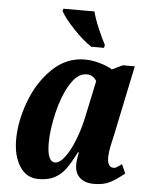

<svg xmlns="http://www.w3.org/2000/svg" viewBox="-54 -812 691 867"><g transform="rotate(5 291.0 -378.0)"><path d="M37 -159Q37 -242 71 -333Q105 -424 168.5 -485Q232 -546 315 -546Q348 -546 384 -535.5Q420 -525 440 -512L488 -535H542L477 -224Q476 -219 467 -179Q458 -139 458 -114Q458 -92 465.5 -81Q473 -70 486 -70Q493 -70 499 -73.5Q505 -77 512 -82Q519 -87 523 -90L541 -49Q507 -21 478 -5.5Q449 10 404 10Q364 10 340.5 -10.5Q317 -31 317 -71Q317 -89 324 -126H320Q296 -78 275.5 -49.5Q255 -21 225.5 -5.5Q196 10 153 10Q98 10 67.5 -37.5Q37 -85 37 -159ZM339 -288 374 -453Q367 -466 355.5 -473Q344 -480 329 -480Q287 -480 254 -425Q221 -370 203 -293Q185 -216 185 -156Q185 -71 221 -71Q242 -71 265.5 -102.5Q289 -134 308.5 -184.5Q328 -235 339 -288ZM195 -756 198 -766H339Q347 -733 365.5 -690Q384 -647 399 -619L396 -606H338Q300 -631 255.5 -678Q211 -725 195 -756Z"/></g></svg>

Font: Noto Serif CondExtraBold
Style: Italic
Weight: 800
Width: 3
Italic angle: -12°
Designer: Monotype Design Team
Foundry: Monotype Imaging Inc.
Version: Version 1.001